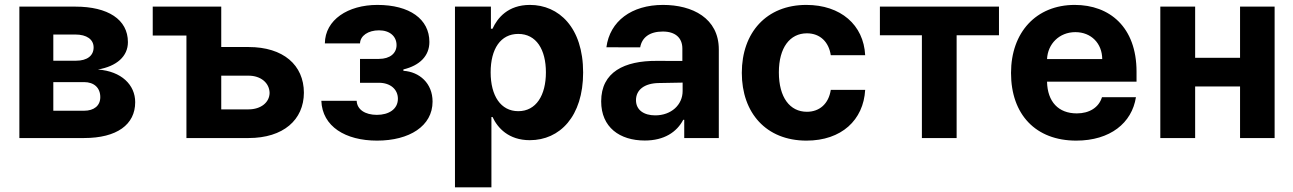

<svg xmlns="http://www.w3.org/2000/svg" viewBox="-20 -573 5368 797"><path d="M60.4 0H328.8C465.2 0 541.2 -55.8 541.2 -148.8C541.2 -220.5 484.4 -277.3 386.4 -284.4C464.5 -297.9 511 -339.1 511 -398.1C511 -492.5 427.6 -545.5 293 -545.5H60.4ZM201.3 -113.3V-232.2H328.8C370.7 -232.2 396.3 -208.5 396.3 -169.7C396.3 -134.6 370.7 -113.3 328.8 -113.3ZM201.3 -321V-429.7H293C339.8 -429.7 368.6 -409.4 368.6 -376.1C368.6 -341.6 341.3 -321 296.2 -321Z M898.4 -545.5H614V-425.4H753.9V0H1011.7C1156.2 0 1241.1 -75.6 1241.5 -188.2C1241.1 -302.9 1156.2 -377.8 1011.7 -377.8H898.4ZM898.4 -119V-258.9H1011.7C1062.5 -258.9 1098.4 -229 1099.1 -187.1C1098.4 -147.4 1062.5 -119 1011.7 -119Z M1460.6 -154.5H1313.9C1317.8 -47.9 1414.1 10.7 1545.1 10.7C1679.3 10.7 1775.6 -49.7 1775.6 -151.3C1775.6 -227.3 1721.2 -274.9 1654.5 -279.1V-284.8C1722.3 -301.1 1762.4 -340.9 1762.4 -398.8C1762.4 -494 1680 -552.6 1546.5 -552.6C1424.4 -552.6 1329.5 -490.8 1328.5 -392.8H1474.4C1475.5 -424.7 1508.2 -447.1 1553.3 -447.1C1598 -447.1 1626.1 -422.2 1626.1 -385.7C1626.1 -352.6 1599.8 -328.5 1552.9 -328.5H1474.4V-229.4H1552.9C1600.1 -229.4 1631.7 -202.4 1631.7 -163C1631.7 -119.7 1593.8 -96.2 1544.4 -96.2C1495.7 -96.2 1462 -118.3 1460.6 -154.5Z M1868.6 204.5H2019.9V-87.4H2024.5C2045.5 -41.9 2091.3 8.9 2179.3 8.9C2303.6 8.9 2400.6 -89.5 2400.6 -272C2400.6 -459.5 2299.4 -552.6 2179.7 -552.6C2088.4 -552.6 2044.7 -498.2 2024.5 -453.8H2017.8V-545.5H1868.6ZM2016.7 -272.7C2016.7 -370 2057.9 -432.2 2131.4 -432.2C2206.3 -432.2 2246.1 -367.2 2246.1 -272.7C2246.1 -177.6 2205.6 -111.5 2131.4 -111.5C2058.6 -111.5 2016.7 -175.4 2016.7 -272.7Z M2656.6 10.3C2737.2 10.3 2789.4 -24.9 2816.1 -75.6H2820.3V0H2963.8V-367.9C2963.8 -497.9 2853.7 -552.6 2732.2 -552.6C2601.6 -552.6 2511.4 -485.1 2497.2 -376.8L2637.4 -376.4C2644.9 -418.3 2677.2 -442.1 2731.5 -442.1C2783 -442.1 2812.5 -416.2 2812.5 -371.4V-320L2706 -320.3C2571.7 -321 2475.5 -274.1 2475.5 -152.3C2475.5 -44.4 2552.6 10.3 2656.6 10.3ZM2620 -157.3C2620 -199.9 2654.8 -227.3 2714.1 -228.3L2813.6 -230.1V-195C2813.6 -137.8 2766.3 -94.1 2699.9 -94.1C2653.4 -94.1 2620 -115.8 2620 -157.3Z M3327.8 10.7C3473 10.7 3564.3 -74.6 3571.4 -199.9H3428.6C3419.7 -141.7 3381.4 -109 3329.5 -109C3258.9 -109 3213.1 -168.3 3213.1 -272.7C3213.1 -375.7 3259.2 -434.7 3329.5 -434.7C3384.9 -434.7 3420.5 -398.1 3428.6 -343.8H3571.4C3565 -469.8 3469.5 -552.6 3327.1 -552.6C3161.6 -552.6 3059.3 -437.9 3059.3 -270.6C3059.3 -104.8 3159.8 10.7 3327.8 10.7Z M3632.5 -426.5H3806.8V0H3951V-426.5H4126.8V-545.5H3632.5Z M4447.4 10.7C4588.4 10.7 4678.6 -62.5 4695.3 -169.4H4554.3C4541.2 -126.8 4502.1 -102.3 4449.9 -102.3C4373.9 -102.3 4328.1 -150.2 4326.3 -234H4697.8V-275.6C4697.8 -460.9 4585.6 -552.6 4441.4 -552.6C4280.9 -552.6 4176.8 -438.6 4176.8 -270.2C4176.8 -97.3 4279.5 10.7 4447.4 10.7ZM4326.3 -327.8C4329.2 -390.3 4376.8 -439.6 4443.9 -439.6C4509.6 -439.6 4555 -392.8 4555.4 -327.8Z M4941.1 -545.5H4796.5V0H4941.1V-214.1H5127.5V0H5271V-545.5H5127.5V-333.1H4941.1Z"/></svg>

Font: Margiela Sans
Style: Bold
Weight: 700
Designer: Stefan Endress, Andreas Faust
Version: Version 1.100;FEAKit 1.0